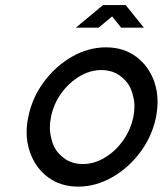

<svg xmlns="http://www.w3.org/2000/svg" viewBox="-20 -712 626 739"><path d="M370.1 -442.4Q326.7 -442.4 285.9 -418Q245.1 -393.6 215.6 -352.5Q186 -311.5 176.3 -261.7Q171.9 -240.2 171.9 -220.7Q171.9 -194.3 182.4 -161.9Q192.9 -129.4 223.9 -105Q254.9 -80.6 298.3 -80.6Q342.3 -80.6 383.1 -105Q423.8 -129.4 453.4 -170.7Q482.9 -211.9 493.2 -261.7Q497.6 -282.7 497.6 -302.7Q497.6 -329.1 486.8 -361.3Q476.1 -393.6 445.1 -418Q414.1 -442.4 370.1 -442.4ZM280.8 6.3Q213.4 6.3 164.8 -29.8Q116.2 -65.9 95.2 -127Q82.5 -162.6 82.5 -202.6Q82.5 -231 88.9 -261.7Q103.5 -335.4 148.7 -396.5Q193.8 -457.5 257.1 -493.7Q320.3 -529.8 387.7 -529.8Q455.6 -529.8 504.2 -493.7Q552.7 -457.5 574.2 -396.5Q586.4 -360.4 586.4 -320.3Q586.4 -292 580.6 -261.7Q565.4 -187.5 520.3 -126.7Q475.1 -65.9 411.9 -29.8Q348.6 6.3 280.8 6.3ZM463.9 -692.4 533.7 -605.5H446.3L411.6 -648.9L359.4 -605.5H272L376.5 -692.4Z"/></svg>

Font: Qaz
Style: Italic
Weight: 400
Italic angle: -11.25°
Designer: GGBotNet
Foundry: f0n7
Version: 0.70